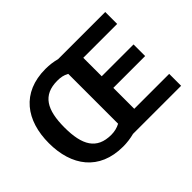

<svg xmlns="http://www.w3.org/2000/svg" viewBox="-144 -1016 1310 1310"><g transform="rotate(-45 511.5 -361.0)"><path d="M484 -121C458 -107 429 -100 398 -100C258 -100 207 -191 207 -361C207 -531 258 -622 398 -622C430 -622 455 -618 484 -602ZM961 -607V-722H506C473 -731 437 -736 398 -736C168 -736 56 -579 56 -361C56 -143 168 14 398 14C436 14 472 9 507 0H971V-115H634V-317H941V-429H634V-607Z"/></g></svg>

Font: Perun
Style: Bold
Weight: 700
Foundry: Copyright (c) Stefan Peev, Context Ltd, 2016
Version: Version 1.089